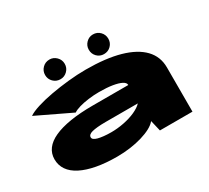

<svg xmlns="http://www.w3.org/2000/svg" viewBox="-150 -1014 1376 1267"><g transform="rotate(-30 538.0 -380.5)"><path d="M413.5 9Q465 9 513.5 2.2Q562 -4.5 603.2 -16.8Q644.5 -29 675.5 -45.5Q706.5 -62 723 -82.5L742.5 0H990.5V-337Q990.5 -419.5 936 -476.2Q881.5 -533 776.5 -562.8Q671.5 -592.5 518.5 -592.5Q454 -592.5 384.2 -585.2Q314.5 -578 250 -566.2Q185.5 -554.5 135 -538.5Q84.5 -522.5 59.5 -505L320.5 -380Q336.5 -391.5 368.2 -400.8Q400 -410 440.5 -415.2Q481 -420.5 521 -420.5Q580 -420.5 622.5 -413.5Q665 -406.5 688.2 -394.2Q711.5 -382 711.5 -365V-364H441Q344 -364 269.8 -352Q195.5 -340 145.2 -317Q95 -294 69.8 -260.2Q44.5 -226.5 44.5 -182Q44.5 -137 69 -101.2Q93.5 -65.5 141.5 -41Q189.5 -16.5 257.5 -3.8Q325.5 9 413.5 9ZM459.5 -150Q428 -150 402.8 -152.8Q377.5 -155.5 359.8 -160.2Q342 -165 333 -172Q324 -179 324 -189Q324 -199 332 -206.5Q340 -214 356.2 -218.2Q372.5 -222.5 398.5 -225Q424.5 -227.5 460 -227.5H704.5V-226.5Q684 -205 644.8 -187.2Q605.5 -169.5 556.8 -159.8Q508 -150 459.5 -150ZM344.5 -620.5Q374.5 -620.5 396.5 -642.2Q418.5 -664 418.5 -695Q418.5 -726 396.5 -748Q374.5 -770 344.5 -770Q312.5 -770 290.8 -748Q269 -726 269 -695Q269 -664 290.8 -642.2Q312.5 -620.5 344.5 -620.5ZM675.5 -620.5Q707.5 -620.5 729 -642.2Q750.5 -664 750.5 -695Q750.5 -726 729 -748Q707.5 -770 675.5 -770Q645.5 -770 623.8 -748Q602 -726 602 -695Q602 -664 623.2 -642.2Q644.5 -620.5 675.5 -620.5Z"/></g></svg>

Font: Anybody ExtraExpanded Black
Style: Regular
Weight: 900
Width: 8
Version: Version 1.113;gftools[0.9.25]